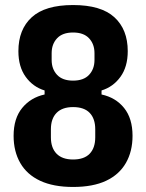

<svg xmlns="http://www.w3.org/2000/svg" viewBox="-20 -730 580 762"><path d="M270 12Q192 12 139.5 -12.5Q87 -37 60.5 -83Q34 -129 34 -191Q34 -260 68 -301.5Q102 -343 157 -355V-371Q111 -385 82 -425Q53 -465 53 -527Q53 -613 106 -661.5Q159 -710 270 -710Q381 -710 434 -661.5Q487 -613 487 -527Q487 -465 458 -425Q429 -385 383 -371V-355Q439 -343 472.5 -301.5Q506 -260 506 -191Q506 -129 479.5 -83Q453 -37 401 -12.5Q349 12 270 12ZM270 -97Q314 -97 336 -120Q358 -143 358 -185V-217Q358 -259 336 -282Q314 -305 270 -305Q227 -305 204.5 -282Q182 -259 182 -217V-185Q182 -143 204.5 -120Q227 -97 270 -97ZM270 -410Q312 -410 333.5 -433Q355 -456 355 -492V-519Q355 -555 333.5 -578Q312 -601 270 -601Q228 -601 206.5 -578Q185 -555 185 -519V-492Q185 -456 206.5 -433Q228 -410 270 -410Z"/></svg>

Font: IBM Plex Sans Condensed
Style: Bold
Weight: 700
Width: 3
Designer: Mike Abbink, Paul van der Laan, Pieter van Rosmalen
Foundry: Bold Monday
Version: Version 3.201